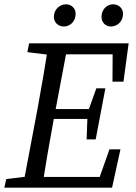

<svg xmlns="http://www.w3.org/2000/svg" viewBox="-23 -871 630 891"><path d="M-3 0H124L134 -55H128L6 -40L-3 0ZM82 0H172C188 -103 206 -207 225 -310L293 -670H203C187 -567 169 -463 150 -360L82 0ZM104 -629 225 -614H237L248 -670H112L104 -629ZM124 0H497L536 -178H485L422 0L478 -50H134L124 0ZM186 -319H411L419 -365H195L186 -319ZM238 -619H532L500 -670L499 -492H550L574 -670H248L238 -619ZM379 -224H421L466 -461H424L386 -355L383 -335L379 -224ZM273 -748C303 -748 328 -772 328 -807C328 -832 309 -851 283 -851C255 -851 227 -828 227 -793C227 -765 249 -748 273 -748ZM491 -748C522 -748 548 -772 548 -807C548 -832 528 -851 502 -851C474 -851 448 -828 448 -793C448 -765 469 -748 491 -748Z"/></svg>

Font: Source Serif 4 Variable
Style: Italic
Weight: 400
Italic angle: -12°
Designer: Frank Grießhammer
Foundry: Adobe Systems Incorporated
Version: Version 4.004;hotconv 1.0.116;makeotfexe 2.5.65601